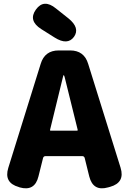

<svg xmlns="http://www.w3.org/2000/svg" viewBox="-20 -1019 700 1043"><path d="M82 -3Q0 -26 25 -107L201 -672Q223 -745 299 -745H361Q437 -745 459 -672L635 -108Q660 -27 578 -4L567 -1Q486 22 465 -60L440 -161Q437 -171 426 -171H228Q217 -171 214 -161L189 -61Q169 22 87 -1ZM252 -314Q251 -309 256 -309H398Q403 -309 402 -314L331 -601Q328 -611 326 -611Q324 -611 322 -601ZM382 -819Q347 -771 277 -815L204 -861Q132 -907 175 -967Q218 -1027 284 -973L352 -919Q416 -867 382 -819Z"/></svg>

Font: Resource Han Rounded JP Heavy
Style: Regular
Weight: 900
Designer: Cyano Hao (round all glyphs); Ryoko NISHIZUKA 西塚涼子 (kana, bopomofo & ideographs); Paul D. Hunt (Latin, Greek & Cyrillic)
Foundry: Cyano Hao
Version: 0.990